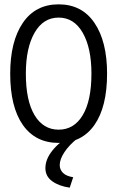

<svg xmlns="http://www.w3.org/2000/svg" viewBox="-20 -647 540 884"><path d="M250 11Q143 11 85 -72Q27 -155 27 -308Q27 -456 85 -541.5Q143 -627 250 -627Q357 -627 415 -541.5Q473 -456 473 -308Q473 -155 415 -72Q357 11 250 11ZM250 -50Q321 -50 361 -117Q401 -184 401 -308Q401 -426 361 -496Q321 -566 250 -566Q179 -566 139 -496Q99 -426 99 -308Q99 -184 139 -117Q179 -50 250 -50ZM317 169 301 217Q252 210 220.5 187.5Q189 165 189 127Q189 87 220.5 47Q252 7 310 -27L337 -10Q299 20 277 53Q255 86 255 113Q255 134 270 149Q285 164 317 169Z"/></svg>

Font: Ligconsolata
Style: Regular
Weight: 400
Monospace: yes
Designer: Raph Levien, Cyreal, Brenton Simpson
Foundry: Raph Levien, Cyreal, Google
Version: Version 3.001; ttfautohint (v1.8.2.53-6de2)